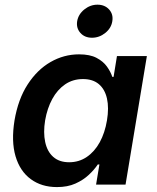

<svg xmlns="http://www.w3.org/2000/svg" viewBox="-20 -777 659 808"><path d="M219.7 10.3Q154.8 10.3 109.4 -23.2Q64 -56.6 45.4 -119.4Q26.9 -182.1 41 -270Q56.2 -359.4 96.2 -421.4Q136.2 -483.4 192.6 -515.9Q249 -548.3 312.5 -548.3Q358.4 -548.3 386.5 -533.4Q414.6 -518.6 430.2 -496.6Q445.8 -474.6 452.6 -453.6H458L472.2 -541H598.1L508.3 0H384.3L398.4 -85H391.6Q377 -63 353.8 -41.3Q330.6 -19.5 297.6 -4.6Q264.6 10.3 219.7 10.3ZM271 -94.2Q312.5 -94.2 345.2 -116.5Q377.9 -138.7 399.7 -178.2Q421.4 -217.8 430.2 -270.5Q439 -323.2 430.2 -362.3Q421.4 -401.4 396 -422.9Q370.6 -444.3 329.1 -444.3Q286.6 -444.3 253.9 -421.9Q221.2 -399.4 200 -360.4Q178.7 -321.3 169.9 -270.5Q161.6 -219.2 170.2 -179.2Q178.7 -139.2 204.1 -116.7Q229.5 -94.2 271 -94.2ZM367.2 -618.2Q336.4 -618.2 318.4 -638.4Q300.3 -658.7 304.7 -687.5Q309.6 -716.8 334.7 -737.1Q359.9 -757.3 390.1 -757.3Q420.9 -757.3 439.2 -737.1Q457.5 -716.8 452.6 -687.5Q448.2 -658.7 423.1 -638.4Q397.9 -618.2 367.2 -618.2Z"/></svg>

Font: Inter 17pt SemiBold
Style: Italic
Weight: 600
Italic angle: -9.3988°
Version: Version 4.001;git-66647c0bb